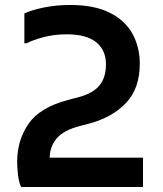

<svg xmlns="http://www.w3.org/2000/svg" viewBox="-20 -752 656 772"><path d="M65 0Q56 -18 52.5 -48.5Q49 -79 49 -101Q49 -188 94.5 -254Q140 -320 253 -350L298 -362Q354 -377 380 -408.5Q406 -440 406 -494Q406 -550 367 -582Q328 -614 248 -614Q199 -614 156.5 -603Q114 -592 87 -578H78V-698Q108 -712 157 -722Q206 -732 262 -732Q360 -732 422 -700.5Q484 -669 513 -615.5Q542 -562 542 -496Q542 -398 488.5 -340Q435 -282 342 -256L300 -245Q235 -228 207.5 -195Q180 -162 180 -118H555V0Z"/></svg>

Font: Kufam SemiBold
Style: Regular
Weight: 600
Designer: Wael Morcos, Artur Schmal
Foundry: Original Type
Version: Version 1.300; ttfautohint (v1.8.3)